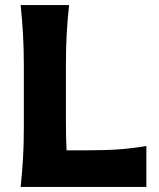

<svg xmlns="http://www.w3.org/2000/svg" viewBox="-20 -733 624 753"><path d="M61 0Q67 -57.5 70.2 -111.5Q73.5 -165.5 73.5 -232.5V-474.5Q73.5 -543.5 70.2 -598.8Q67 -654 61 -713H251Q244.5 -654 241.5 -598.8Q238.5 -543.5 238.5 -474.5V-259Q238.5 -195 241 -143.5H321Q398 -143.5 449.8 -147.5Q501.5 -151.5 554 -160.5V0Z"/></svg>

Font: Commissioner Flair
Style: Bold
Weight: 700
Designer: Kostas Bartsokas
Foundry: Kostas Bartsokas
Version: Version 1.000; ttfautohint (v1.8.3)